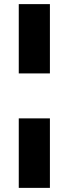

<svg xmlns="http://www.w3.org/2000/svg" viewBox="-20 -728 333 931"><path d="M71 -372V-708H222V-372ZM71 183V-154H222V183Z"/></svg>

Font: Mulish ExtraLight ExtraBold
Style: Regular
Weight: 800
Version: Version 3.603